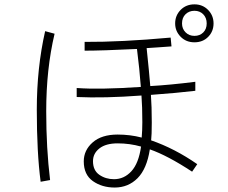

<svg xmlns="http://www.w3.org/2000/svg" viewBox="-20 -843 1040 874"><path d="M808.6 -736.3Q808.6 -711.9 824.7 -695.8Q840.8 -679.7 865.2 -679.7Q889.6 -679.7 905.3 -695.3Q920.9 -710.9 920.9 -736.3Q920.9 -761.7 905.3 -777.8Q889.6 -793.9 865.2 -793.9Q840.8 -793.9 824.7 -778.3Q808.6 -762.7 808.6 -736.3ZM777.3 -736.3Q777.3 -772.5 802.2 -797.9Q827.1 -823.2 865.2 -823.2Q902.3 -823.2 927.2 -797.9Q952.1 -772.5 952.1 -736.3Q952.1 -700.2 927.7 -675.3Q903.3 -650.4 865.2 -650.4Q827.1 -650.4 802.2 -675.8Q777.3 -701.2 777.3 -736.3ZM329.1 -401.4V-442.4Q432.6 -434.6 621.1 -447.3Q615.2 -528.3 603.5 -620.1Q443.4 -612.3 365.2 -612.3V-652.3Q531.2 -651.4 756.8 -671.9L760.7 -631.8Q735.4 -629.9 699.2 -627.4Q663.1 -625 647.5 -624Q659.2 -512.7 664.1 -451.2Q752.9 -456.1 869.1 -470.7V-429.7Q787.1 -419.9 667 -411.1Q670.9 -359.4 670.9 -285.2Q670.9 -228.5 668 -204.1Q775.4 -167 877.9 -95.7L854.5 -61.5Q743.2 -134.8 662.1 -163.1Q648.4 -74.2 606 -31.7Q563.5 10.7 502 10.7Q444.3 10.7 402.8 -18.6Q361.3 -47.9 361.3 -108.4Q361.3 -159.2 401.9 -194.8Q442.4 -230.5 515.6 -230.5Q572.3 -230.5 625 -216.8Q627.9 -249 627.9 -287.1Q627.9 -357.4 624 -408.2Q454.1 -395.5 329.1 -401.4ZM147.5 -343.8Q147.5 -534.2 185.5 -701.2L228.5 -689.5Q190.4 -529.3 190.4 -336.9Q190.4 -168 208 -23.4L165 -15.6Q147.5 -148.4 147.5 -343.8ZM622.1 -175.8Q570.3 -190.4 515.6 -190.4Q461.9 -190.4 432.6 -167.5Q403.3 -144.5 403.3 -109.4Q403.3 -67.4 432.1 -47.4Q460.9 -27.3 499 -27.3Q544.9 -27.3 578.1 -63.5Q611.3 -99.6 622.1 -175.8Z"/></svg>

Font: Gothic A1 ExtraLight
Style: Regular
Weight: 275
Designer: HanYang I&C Co.,Ltd.
Foundry: HanYang I&C Co.,Ltd.
Version: Version 2.50